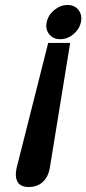

<svg xmlns="http://www.w3.org/2000/svg" viewBox="-20 -740 346 769"><path d="M179 -64 261 -568H173L46 -65Q39 -30 51 -10.5Q63 9 95 9Q129 9 150.5 -10.5Q172 -30 179 -64ZM304 -651Q310 -680 294.5 -700Q279 -720 251 -720Q222 -720 197.5 -700Q173 -680 167 -651Q161 -623 177 -603Q193 -583 221 -583Q250 -583 274 -603Q298 -623 304 -651Z"/></svg>

Font: Advent Pro ExtraBold
Style: Italic
Weight: 800
Italic angle: -12°
Version: Version 3.000